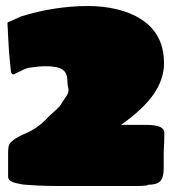

<svg xmlns="http://www.w3.org/2000/svg" viewBox="-20 -618 581 638"><path d="M169 0Q135 0 105.5 -1.5Q76 -3 55 -5Q27 -10 20 -14Q7 -20 7 -30Q7 -44 7 -62.5Q7 -81 7 -95.5Q7 -110 7 -112Q7 -129 10.5 -137Q14 -145 25 -153Q39 -164 70 -177Q101 -190 133 -221Q135 -224 145.5 -234Q156 -244 164 -251Q178 -263 182.5 -271Q187 -279 202 -301Q210 -314 207 -325Q204 -336 204 -348Q204 -376 187.5 -387Q171 -398 130 -398Q121 -398 109.5 -397Q98 -396 77 -393Q68 -391 59 -387Q50 -383 30 -373Q24 -369 20 -372.5Q16 -376 16 -384Q14 -399 13 -413.5Q12 -428 10 -445L7 -497L6 -518L5 -536Q5 -539 5 -542Q5 -545 14 -547L49 -563Q160 -598 274 -598Q324 -598 369 -587Q414 -576 446 -556Q525 -507 525 -408Q525 -355 490.5 -305Q456 -255 382 -203H465Q497 -203 511.5 -196.5Q526 -190 526 -176Q526 -160 525.5 -144Q525 -128 524 -111V-59Q524 -28 512.5 -16Q501 -4 472 -4Q469 -1 459 -1Q453 0 440.5 0Q428 0 384 0Z"/></svg>

Font: Sigmar
Style: Regular
Weight: 400
Designer: Vernon Adams
Foundry: Vernon Adams
Version: Version 1.000; ttfautohint (v1.8.4.7-5d5b);gftools[0.9.24]